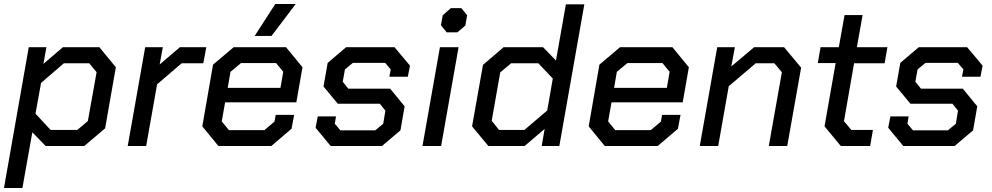

<svg xmlns="http://www.w3.org/2000/svg" viewBox="-31 -736 5001 968"><path d="M114 -498H203L188 -414L286 -498H470L553 -397L499 -89L394 0H199L132 -69L82 212H-11ZM359 -81 412 -126 456 -372 419 -417H291L176 -318L148 -163L224 -81Z M701 -498H790L774 -411L876 -498H1009L994 -417H885L761 -311L706 0H613Z M989 -99 1043 -410 1147 -498H1411L1494 -397L1463 -220H1104L1087 -124L1123 -80H1302L1353 -123L1359 -157H1452L1439 -87L1337 0H1070ZM1383 -293 1397 -374 1361 -418H1184L1131 -374L1117 -293ZM1357 -716H1460L1338 -555H1253Z M1560 -92 1571 -149H1663L1657 -112L1685 -79H1861L1901 -112L1912 -178L1884 -213H1672L1600 -300L1621 -419L1714 -498H1958L2036 -405L2025 -349H1932L1939 -386L1911 -419H1748L1708 -386L1697 -324L1725 -289H1936L2009 -200L1988 -79L1895 0H1636Z M2192 -609 2201 -659 2242 -695H2295L2324 -659L2315 -607L2275 -573H2221ZM2187 -498H2281L2193 0H2099Z M2349 -99 2404 -409 2508 -498H2707L2772 -431L2822 -714H2915L2789 0H2700L2715 -86L2614 0H2431ZM2613 -81 2728 -179 2756 -340 2683 -417H2546L2491 -371L2448 -127L2485 -81Z M2937 -99 2991 -410 3095 -498H3359L3442 -397L3411 -220H3052L3035 -124L3071 -80H3250L3301 -123L3307 -157H3400L3387 -87L3285 0H3018ZM3331 -293 3345 -374 3309 -418H3132L3079 -374L3065 -293Z M3585 -498H3674L3656 -401L3771 -498H3922L4008 -395L3938 0H3845L3911 -372L3873 -417H3779L3643 -301L3590 0H3497Z M4126 -99 4182 -418H4092L4106 -498H4198L4227 -660H4318L4289 -498H4443L4429 -417H4275L4224 -125L4261 -81H4370L4356 0H4208Z M4447 -92 4458 -149H4550L4544 -112L4572 -79H4748L4788 -112L4799 -178L4771 -213H4559L4487 -300L4508 -419L4601 -498H4845L4923 -405L4912 -349H4819L4826 -386L4798 -419H4635L4595 -386L4584 -324L4612 -289H4823L4896 -200L4875 -79L4782 0H4523Z"/></svg>

Font: Chakra Petch Medium
Style: Italic
Weight: 500
Italic angle: -10°
Designer: Katatrad Aksorn Co.,Ltd.
Foundry: Cadson Demak Co.,Ltd.
Version: Version 1.000; ttfautohint (v1.6)